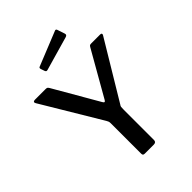

<svg xmlns="http://www.w3.org/2000/svg" viewBox="-268 -1097 1230 1230"><g transform="rotate(-45 347.0 -482.5)"><path d="M644 -742Q653 -742 655.5 -737.5Q658 -733 654 -726L417 -332Q412 -326 411 -318.5Q410 -311 410 -293V-20Q410 0 388 0H307Q297 0 293.5 -4Q290 -8 290 -17V-292Q290 -303 287.5 -309Q285 -315 281 -322L41 -723Q36 -731 39 -736.5Q42 -742 53 -742H149Q160 -742 164 -739Q168 -736 173 -728L347 -427Q353 -416 358 -416Q363 -416 368 -425L541 -728Q546 -737 550 -739.5Q554 -742 564 -742H644ZM471 -957 488 -906Q493 -891 476 -886L246 -820Q239 -818 235 -819.5Q231 -821 228 -828L219 -854Q215 -867 224 -870L457 -964Q467 -968 471 -957Z"/></g></svg>

Font: Libre Franklin Medium
Style: Regular
Weight: 500
Designer: Pablo Impallari, Rodrigo Fuenzalida, Nhung Nguyen
Foundry: Impallari Type
Version: Version 3.000